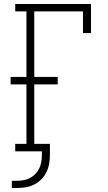

<svg xmlns="http://www.w3.org/2000/svg" viewBox="-20 -755 540 958"><path d="M39 183V147H64Q81 147 98 144Q115 141 130 133Q145 125 157 112.5Q169 100 176 85Q183 70 186 53Q189 36 189 19V0H56V-37H112V-334H33V-371H112V-698H56V-735H434V-590H394V-698H151V-371H268V-334H151V-37H229V19Q229 42 225 63.5Q221 85 211 105Q201 125 185.5 140.5Q170 156 150 166Q130 176 108 179.5Q86 183 64 183Z"/></svg>

Font: Iosevka Curly Slab Extralight
Style: Regular
Weight: 200
Monospace: yes
Designer: Belleve Invis
Foundry: Belleve Invis
Version: Version 22.1.2; ttfautohint (v1.8.4)